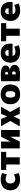

<svg xmlns="http://www.w3.org/2000/svg" viewBox="2362 -2932 580 5343"><g transform="rotate(-90 2651.5 -260.0)"><path d="M468 -163 508 -30Q422 10 328 10Q190 10 109 -63Q28 -136 28 -260Q28 -385 107.5 -457.5Q187 -530 328 -530Q425 -530 508 -490L468 -355Q406 -393 338 -393Q281 -393 249.5 -359Q218 -325 218 -260Q218 -197 251 -161Q284 -125 338 -125Q406 -125 468 -163Z M1098 -520V-377H945V0H747V-377H594V-520Z M1384 -260 1518 -520H1706V0H1518V-260H1516L1383 0H1194V-520H1383V-260Z M2081 -173H2079L2005 0H1807L1957 -265L1812 -520H2014L2083 -354H2085L2154 -520H2352L2207 -265L2357 0H2155Z M2495 -458Q2567 -530 2698 -530Q2829 -530 2901 -458Q2973 -386 2973 -260Q2973 -134 2901 -62Q2829 10 2698 10Q2567 10 2495 -62Q2423 -134 2423 -260Q2423 -386 2495 -458ZM2631 -157Q2653 -126 2698 -126Q2743 -126 2765 -157Q2787 -188 2787 -260Q2787 -332 2765 -363Q2743 -394 2698 -394Q2653 -394 2631 -363Q2609 -332 2609 -260Q2609 -188 2631 -157Z M3253 -113Q3255 -113 3259.5 -112.5Q3264 -112 3266 -112Q3305 -112 3321 -124.5Q3337 -137 3337 -164Q3337 -211 3270 -211H3253ZM3253 -323H3266Q3293 -323 3309 -335.5Q3325 -348 3325 -368Q3325 -408 3266 -408Q3264 -408 3259.5 -407.5Q3255 -407 3253 -407ZM3518 -150Q3518 -70 3456 -31.5Q3394 7 3257 7Q3158 7 3064 -4V-516Q3155 -527 3249 -527Q3501 -527 3501 -392Q3501 -346 3466.5 -314.5Q3432 -283 3375 -275V-274Q3440 -267 3479 -232Q3518 -197 3518 -150Z M3765 -310H3934Q3934 -405 3849 -405Q3772 -405 3765 -310ZM3767 -200Q3784 -120 3881 -120Q3956 -120 4024 -155L4064 -30Q3972 10 3864 10Q3735 10 3657 -63Q3579 -136 3579 -260Q3579 -385 3650.5 -457.5Q3722 -530 3844 -530Q3969 -530 4039 -459.5Q4109 -389 4109 -260Q4109 -233 4104 -200Z M4679 -520V-377H4526V0H4328V-377H4175V-520Z M4926 -310H5095Q5095 -405 5010 -405Q4933 -405 4926 -310ZM4928 -200Q4945 -120 5042 -120Q5117 -120 5185 -155L5225 -30Q5133 10 5025 10Q4896 10 4818 -63Q4740 -136 4740 -260Q4740 -385 4811.5 -457.5Q4883 -530 5005 -530Q5130 -530 5200 -459.5Q5270 -389 5270 -260Q5270 -233 5265 -200Z"/></g></svg>

Font: Mplus 1p Black
Style: Regular
Weight: 900
Version: Version 1.061